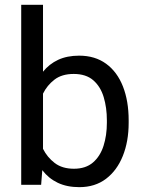

<svg xmlns="http://www.w3.org/2000/svg" viewBox="-20 -770 602 800"><path d="M516.1 -268.6V-258.3Q516.1 -181.2 491.9 -120.6Q467.8 -60.1 421.9 -25.1Q376 9.8 310.5 9.8Q258.8 9.8 220.5 -8.5Q182.1 -26.9 156.2 -61L151.4 0H68.4V-750H159.2V-471.2Q185.1 -503.4 222.4 -520.8Q259.8 -538.1 309.6 -538.1Q376 -538.1 422.1 -504.4Q468.3 -470.7 492.2 -409.9Q516.1 -349.1 516.1 -268.6ZM425.3 -258.3V-268.6Q425.3 -321.3 412.1 -365.2Q398.9 -409.2 368.7 -435.5Q338.4 -461.9 287.1 -461.9Q237.8 -461.9 207 -438.2Q176.3 -414.6 159.2 -379.9V-149.9Q176.8 -114.7 208 -90.8Q239.3 -66.9 288.1 -66.9Q336.9 -66.9 367.2 -92.8Q397.5 -118.7 411.4 -162.4Q425.3 -206.1 425.3 -258.3Z"/></svg>

Font: Vazirmatn RD UI
Style: Regular
Weight: 400
Designer: Saber Rastikerdar
Foundry: Saber Rastikerdar
Version: Version 33.003